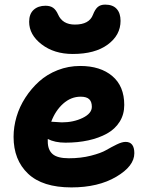

<svg xmlns="http://www.w3.org/2000/svg" viewBox="-20 -838 640 836"><path d="M296.9 -603Q215.8 -603 161.4 -644.8Q106.9 -686.5 106.9 -743.2Q106.9 -777.3 126.5 -795.2Q146 -813 178.2 -813Q198.7 -813 211.4 -804Q224.1 -794.9 232.9 -774.9Q252 -731 306.2 -731Q368.7 -731 384.8 -773.9Q393.6 -796.9 405.5 -807.4Q417.5 -817.9 438 -817.9Q471.2 -817.9 488 -799.3Q504.9 -780.8 504.9 -747.1Q504.9 -685.1 449.2 -644Q393.6 -603 296.9 -603ZM291 -22Q165 -22 102.1 -81.8Q39.1 -141.6 39.1 -242.2Q39.1 -285.6 52 -329.6Q64.9 -373.5 90.6 -413.1Q116.2 -452.6 150.6 -483.6Q185.1 -514.6 231.4 -532.7Q277.8 -550.8 329.1 -550.8Q417 -550.8 469 -506.8Q521 -462.9 521 -380.9Q521 -339.8 501 -307.9Q481 -275.9 445.6 -256.3Q410.2 -236.8 364.5 -226.8Q318.8 -216.8 265.1 -216.8Q219.2 -216.8 188 -232.9V-222.2Q188 -185.5 209 -167.2Q230 -148.9 279.8 -148.9Q332.5 -148.9 376.2 -160.2Q419.9 -171.4 442.6 -184.6Q465.3 -197.8 488.3 -209Q511.2 -220.2 526.9 -220.2Q564.9 -220.2 564.9 -170.9Q564.9 -114.7 486.3 -68.4Q407.7 -22 291 -22ZM331.1 -417Q289.1 -417 255.1 -386.7Q221.2 -356.4 203.1 -308.1Q239.7 -305.2 249 -305.2Q300.3 -305.2 340.1 -324.7Q379.9 -344.2 379.9 -373Q379.9 -395 368.4 -406Q356.9 -417 331.1 -417Z"/></svg>

Font: Shantell Sans Bouncy
Style: Bold
Weight: 700
Designer: Stephen Nixon, Anya Danilova, Shantell Martin
Foundry: Arrow Type
Version: Version 1.006;[9816181b4]